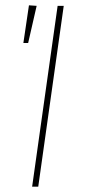

<svg xmlns="http://www.w3.org/2000/svg" viewBox="-20 -703 323 723"><path d="M124 0H101L197 -681H220ZM118 -681 86 -541H68L89 -683Z"/></svg>

Font: FiraGO Thin
Style: Italic
Weight: 100
Italic angle: -8°
Designer: bBox Type GmbH
Foundry: bBox Type GmbH
Version: Version 1.001